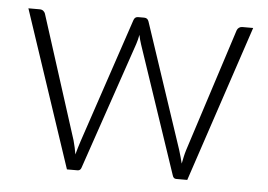

<svg xmlns="http://www.w3.org/2000/svg" viewBox="-42 -554 848 608"><g transform="rotate(5 382.0 -250.0)"><path d="M739.5 -497.5 573.5 0H538Q529.5 0 526.5 -10.5L390.5 -414.5Q388 -422 386 -429.5Q384 -437 382.5 -444.5Q380 -429.5 375 -414.5L237 -10.5Q234 0 225 0H191L25 -497.5H61Q68 -497.5 72.5 -493.8Q77 -490 78.5 -485.5L204 -93Q207 -81.5 209.5 -70.8Q212 -60 213.5 -49.5Q216.5 -60 219.5 -70.8Q222.5 -81.5 226.5 -93L359.5 -489Q363 -500 373.5 -500H393Q404 -500 407.5 -489L539.5 -93Q543 -81.5 546 -71Q549 -60.5 551.5 -50Q553.5 -60.5 555.8 -71Q558 -81.5 561.5 -93L688 -485.5Q690 -491 694.5 -494.2Q699 -497.5 705 -497.5Z"/></g></svg>

Font: Lato 2
Style: Regular
Weight: 300
Designer: Lukasz Dziedzic with Adam Twardoch and Botio Nikoltchev
Foundry: tyPoland Lukasz Dziedzic
Version: Version 2.015; 2015-08-06; http://www.latofonts.com/